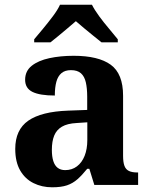

<svg xmlns="http://www.w3.org/2000/svg" viewBox="-20 -786 640 816"><path d="M201.5 10Q158.1 10 122.3 -7.8Q86.5 -25.6 65.6 -61.8Q44.8 -98 44.8 -153.1Q44.8 -234.6 100.3 -273.2Q155.9 -311.7 269 -315.8L350.6 -318.8V-374.2Q350.6 -410.7 344.8 -435.9Q339.1 -461.1 324.1 -474.5Q309 -487.9 281.5 -487.9Q256.1 -487.9 241 -475Q226 -462.2 219.5 -438.3Q213 -414.4 213 -380Q149.5 -380 118.1 -395.4Q86.8 -410.8 86.8 -446.9Q86.8 -484.1 114.8 -506.4Q142.9 -528.7 189.8 -538.8Q236.8 -548.9 292.9 -548.9Q398.2 -548.9 450.7 -510.8Q503.1 -472.6 503.1 -379.1V-123.9Q503.1 -96.4 508.9 -81.1Q514.6 -65.8 528 -59.4Q541.4 -53 563.4 -53H567V0H380.9L359.7 -68.6H350.6Q329 -41.8 309.3 -24.3Q289.6 -6.9 264.8 1.6Q240 10 201.5 10ZM256.9 -63Q285.8 -63 306.9 -78.9Q328 -94.7 339.6 -123.6Q351.1 -152.5 351.1 -191V-266.2L306.2 -263.2Q266.1 -261.2 243.2 -247.6Q220.2 -234.1 210.3 -209.6Q200.4 -185.1 200.4 -149.1Q200.4 -121 206.5 -101.6Q212.6 -82.3 225.2 -72.7Q237.9 -63 256.9 -63ZM125.3 -619Q141.3 -638 162.9 -664Q184.5 -690 204.8 -717Q225.1 -744 235.1 -766H370.7Q381.7 -744 401.5 -717Q421.4 -690 443.5 -664Q465.6 -638 480.6 -619V-606H411.4Q397.6 -617 377.6 -633.2Q357.5 -649.3 337.5 -666.1Q317.4 -682.9 302.4 -696Q287.4 -682.9 267.4 -666.1Q247.4 -649.3 228.1 -633.2Q208.8 -617 194.4 -606H125.3Z"/></svg>

Font: Noto Serif Hebrew
Style: Regular
Weight: 400
Designer: Monotype Design Team
Foundry: Monotype Imaging Inc.
Version: Version 2.003